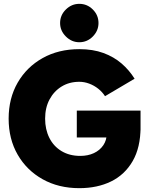

<svg xmlns="http://www.w3.org/2000/svg" viewBox="-20 -968 767 1000"><path d="M393 12Q285 12 202 -34.5Q119 -81 72 -162.5Q25 -244 25 -350Q25 -456 72 -537.5Q119 -619 202 -665.5Q285 -712 393 -712Q464 -712 518.5 -692Q573 -672 613 -637.5Q653 -603 681 -558L527 -467Q513 -489 491.5 -506Q470 -523 444.5 -532.5Q419 -542 393 -542Q341 -542 301 -517.5Q261 -493 238 -450Q215 -407 215 -350Q215 -294 237 -250Q259 -206 300.5 -181Q342 -156 398 -156Q438 -156 469 -170.5Q500 -185 518 -211.5Q536 -238 536 -273L712 -306Q712 -200 671 -129Q630 -58 558.5 -23Q487 12 393 12ZM380 -252V-392H712V-289L607 -252ZM393 -748Q353 -748 323 -778Q293 -808 293 -848Q293 -889 323 -918.5Q353 -948 393 -948Q434 -948 463.5 -918.5Q493 -889 493 -848Q493 -808 463.5 -778Q434 -748 393 -748Z"/></svg>

Font: Figtree Black
Style: Regular
Weight: 900
Designer: Erik Kennedy
Foundry: Erik Kennedy
Version: Version 2.001;gftools[0.9.30]